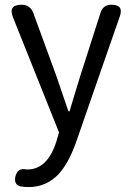

<svg xmlns="http://www.w3.org/2000/svg" viewBox="-20 -550 549 799"><path d="M98.6 228.5Q81.1 228.5 64.5 225.6Q37.1 217.8 43.9 185.5Q52.7 146.5 90.8 155.3Q92.8 155.3 93.8 155.3Q176.8 155.3 213.9 41L225.6 1L34.2 -477.5Q12.7 -530.3 69.3 -530.3Q105.5 -530.3 118.2 -497.1L213.9 -235.4Q215.8 -228.5 220.7 -215.8Q250 -127.9 264.6 -86.9H269.5Q275.4 -107.4 288.1 -149.4Q305.7 -208 314.5 -235.4L398.4 -497.1Q409.2 -530.3 443.4 -530.3Q496.1 -530.3 478.5 -481.4L395.5 -243.2L295.9 43.9Q264.6 130.9 222.7 175.8Q171.9 228.5 98.6 228.5Z"/></svg>

Font: Bpmf GenSen Rounded R
Style: R
Weight: 400
Foundry: But Ko
Version: Version 1.320